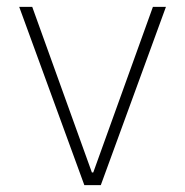

<svg xmlns="http://www.w3.org/2000/svg" viewBox="-20 -540 540 560"><path d="M226 0 36 -520H74L248 -37H252L426 -520H464L274 0Z"/></svg>

Font: M PLUS 1 Code ExtraLight
Style: Regular
Weight: 250
Designer: Coji Morishita
Foundry: UNDERFOREST DESIGN
Version: Version 1.002